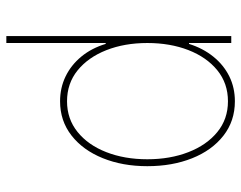

<svg xmlns="http://www.w3.org/2000/svg" viewBox="-99 -669 779 621"><g transform="rotate(-90 290.5 -358.5)"><path d="M273.4 11.7Q209.5 11.7 162.1 -25.4Q114.7 -62.5 89.1 -126.7Q63.5 -190.9 63.5 -271.5Q63.5 -351.6 89.4 -415.5Q115.2 -479.5 162.6 -516.6Q210 -553.7 273.4 -553.7Q316.9 -553.7 353.8 -535.9Q390.6 -518.1 418 -484.9Q445.3 -451.7 459 -406.2H461.9V-727.5H484.4V0H461.9V-136.7H459Q444.8 -91.3 417.7 -57.9Q390.6 -24.4 354 -6.3Q317.4 11.7 273.4 11.7ZM273.4 -10.7Q331.5 -10.7 373.8 -45.2Q416 -79.6 439 -138.7Q461.9 -197.8 461.9 -271.5Q461.9 -345.2 438.7 -404.1Q415.5 -462.9 373.3 -497.1Q331.1 -531.2 273.4 -531.2Q216.3 -531.2 174.1 -497.1Q131.8 -462.9 108.9 -404.1Q85.9 -345.2 85.9 -271.5Q85.9 -197.8 108.9 -138.7Q131.8 -79.6 173.8 -45.2Q215.8 -10.7 273.4 -10.7Z"/></g></svg>

Font: Inter Thin
Style: Regular
Weight: 250
Designer: Rasmus Andersson
Foundry: rsms
Version: Version 4.001;git-66647c0bb